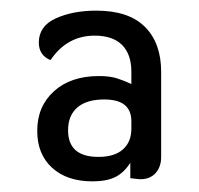

<svg xmlns="http://www.w3.org/2000/svg" viewBox="-20 -734 374 361"><path d="M50 -488Q50 -534 81.5 -562.5Q113 -591 166 -591Q186 -591 199 -587Q212 -583 227 -576V-599Q227 -632 209.5 -649.5Q192 -667 158 -667Q106 -667 75 -621Q53 -630 53 -654Q53 -685 85 -699.5Q117 -714 161 -714Q222 -714 252.5 -683.5Q283 -653 283 -599V-439Q283 -420 272.5 -408.5Q262 -397 244 -397Q241 -397 225 -399V-428Q213 -409 196.5 -401Q180 -393 154 -393Q106 -393 78 -418.5Q50 -444 50 -488ZM227 -492V-506Q227 -547 176 -547Q143 -547 125.5 -532Q108 -517 108 -489Q108 -439 165 -439Q195 -439 211 -453Q227 -467 227 -492Z"/></svg>

Font: Thasadith
Style: Bold
Weight: 700
Designer: Cadson Demak Co.,Ltd.
Foundry: Cadson Demak Co.,Ltd.
Version: Version 1.000; ttfautohint (v1.6)